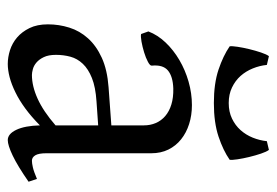

<svg xmlns="http://www.w3.org/2000/svg" viewBox="-131 -580 726 504"><g transform="rotate(90 232.0 -328.0)"><path d="M176.8 -48.8Q206.1 -48.8 239 -63.7Q272 -78.6 309.1 -110.8V-222.7L246.1 -218.3Q208.5 -215.8 184.8 -206.3Q161.1 -196.8 147.5 -182.4Q133.8 -168 128.9 -149.9Q124 -131.8 124 -111.8Q124 -92.3 129.9 -80.1Q135.7 -67.9 144 -60.8Q152.3 -53.7 161.4 -51.3Q170.4 -48.8 176.8 -48.8ZM457 -40Q415.5 -11.2 388.4 1.7Q361.3 14.6 347.7 14.6Q331.5 14.6 320.8 -7.8Q310.1 -30.3 309.1 -69.8Q287.1 -47.9 265.1 -31.7Q243.2 -15.6 222.2 -5.4Q201.2 4.9 182.4 9.8Q163.6 14.6 147.9 14.6Q130.4 14.6 111.8 8.8Q93.3 2.9 78.4 -9.8Q63.5 -22.5 53.7 -42.5Q43.9 -62.5 43.9 -90.8Q43.9 -119.6 52.5 -147Q61 -174.3 80.6 -196Q100.1 -217.8 131.6 -232.2Q163.1 -246.6 209 -250L309.1 -257.3V-342.8Q309.1 -359.4 303 -373.8Q296.9 -388.2 284.7 -398.7Q272.5 -409.2 254.4 -414.8Q236.3 -420.4 212.4 -419.9Q180.7 -418.9 165 -405.8Q149.4 -392.6 152.3 -363.3Q152.8 -358.9 142.3 -353.3Q131.8 -347.7 117.4 -343.3Q103 -338.9 89.1 -336.4Q75.2 -334 69.3 -335.4L62.5 -354.5Q71.8 -378.9 91.6 -399.7Q111.3 -420.4 137.5 -435.8Q163.6 -451.2 194.3 -460Q225.1 -468.8 255.9 -468.8Q282.7 -468.8 305.7 -461.4Q328.6 -454.1 345.7 -440.4Q362.8 -426.8 372.6 -407Q382.3 -387.2 382.3 -362.3V-86.9Q382.3 -66.4 387.7 -57.6Q393.1 -48.8 401.9 -48.8Q408.7 -48.8 419.4 -51.3Q430.2 -53.7 449.7 -62ZM250.5 -526.4Q199.2 -526.4 162.8 -538.6Q126.5 -550.8 101.6 -567.9Q100.6 -573.7 102.8 -588.4Q105 -603 108.9 -619.1Q112.8 -635.3 117.7 -649.9Q122.6 -664.6 127.4 -670.9L150.4 -665.5Q152.3 -646.5 159.7 -628.4Q167 -610.4 179.4 -596.4Q191.9 -582.5 209.7 -574Q227.5 -565.4 250.5 -565.4Q273.4 -565.4 291.3 -574Q309.1 -582.5 321.5 -596.4Q334 -610.4 341.3 -628.4Q348.6 -646.5 350.6 -665.5L373.5 -670.9Q378.4 -664.6 383.3 -649.9Q388.2 -635.3 392.1 -619.1Q396 -603 398.2 -588.4Q400.4 -573.7 399.4 -567.9Q375 -550.8 338.4 -538.6Q301.8 -526.4 250.5 -526.4Z"/></g></svg>

Font: Gentium Plus Cyr
Style: Regular
Weight: 400
Designer: J. Victor Gaultney, Annie Olsen, Iska Routamaa, Becca Hirsbrunner
Foundry: SIL International
Version: Version 5.000